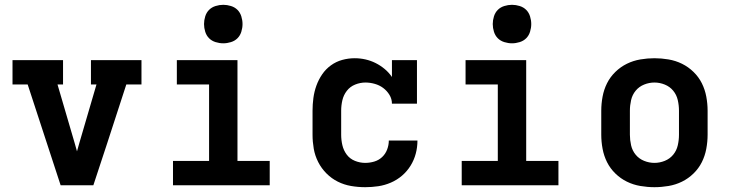

<svg xmlns="http://www.w3.org/2000/svg" viewBox="-20 -770 3040 798"><path d="M232 0 95 -419H32V-520H242V-419H219L291 -173Q293 -165 295.5 -157Q298 -149 300 -141Q302 -149 304.5 -157Q307 -165 309 -173L381 -419H358V-520H568V-419H505L425 -173L368 0Z M699 0V-101H849V-419H715V-520H967V-101H1101V0ZM908 -590Q892 -590 876 -595Q860 -600 849 -611Q838 -622 833 -638Q828 -654 828 -670Q828 -686 833 -702Q838 -718 849 -729Q860 -740 876 -745Q892 -750 908 -750Q924 -750 940 -745Q956 -740 967 -729Q978 -718 983 -702Q988 -686 988 -670Q988 -654 983 -638Q978 -622 967 -611Q956 -600 940 -595Q924 -590 908 -590Z M1498 8Q1468 8 1439 3Q1410 -2 1384 -15Q1358 -28 1337 -49Q1316 -70 1302.5 -96.5Q1289 -123 1284 -152Q1279 -181 1279 -210V-310Q1279 -336 1282.5 -362.5Q1286 -389 1295 -414Q1304 -439 1319 -461Q1334 -483 1355.5 -498.5Q1377 -514 1402.5 -521Q1428 -528 1454 -528Q1477 -528 1499 -523Q1521 -518 1541 -508Q1561 -498 1578.5 -483.5Q1596 -469 1609 -450V-520H1713V-339H1609Q1609 -359 1598.5 -376Q1588 -393 1572.5 -404.5Q1557 -416 1537.5 -421.5Q1518 -427 1499 -427Q1477 -427 1456 -418.5Q1435 -410 1421.5 -392.5Q1408 -375 1403 -353.5Q1398 -332 1398 -310V-210Q1398 -188 1403 -166.5Q1408 -145 1421 -127.5Q1434 -110 1455 -101.5Q1476 -93 1498 -93Q1517 -93 1535.5 -98.5Q1554 -104 1568 -117Q1582 -130 1589 -148.5Q1596 -167 1596 -186H1715Q1715 -158 1708 -131.5Q1701 -105 1686.5 -81.5Q1672 -58 1651 -40Q1630 -22 1604.5 -11Q1579 0 1552 4Q1525 8 1498 8Z M1899 0V-101H2049V-419H1915V-520H2167V-101H2301V0ZM2108 -590Q2092 -590 2076 -595Q2060 -600 2049 -611Q2038 -622 2033 -638Q2028 -654 2028 -670Q2028 -686 2033 -702Q2038 -718 2049 -729Q2060 -740 2076 -745Q2092 -750 2108 -750Q2124 -750 2140 -745Q2156 -740 2167 -729Q2178 -718 2183 -702Q2188 -686 2188 -670Q2188 -654 2183 -638Q2178 -622 2167 -611Q2156 -600 2140 -595Q2124 -590 2108 -590Z M2700 8Q2671 8 2641.5 3Q2612 -2 2585.5 -15Q2559 -28 2537.5 -49Q2516 -70 2503 -96Q2490 -122 2484.5 -151.5Q2479 -181 2479 -210V-310Q2479 -339 2484.5 -368.5Q2490 -398 2503 -424Q2516 -450 2537.5 -471Q2559 -492 2585.5 -505Q2612 -518 2641.5 -523Q2671 -528 2700 -528Q2729 -528 2758.5 -523Q2788 -518 2814.5 -505Q2841 -492 2862.5 -471Q2884 -450 2897 -424Q2910 -398 2915.5 -368.5Q2921 -339 2921 -310V-210Q2921 -181 2915.5 -151.5Q2910 -122 2897 -96Q2884 -70 2862.5 -49Q2841 -28 2814.5 -15Q2788 -2 2758.5 3Q2729 8 2700 8ZM2700 -93Q2722 -93 2743 -101.5Q2764 -110 2778 -127Q2792 -144 2797 -166Q2802 -188 2802 -210V-310Q2802 -332 2797 -354Q2792 -376 2778 -393Q2764 -410 2743 -418.5Q2722 -427 2700 -427Q2678 -427 2657 -418.5Q2636 -410 2622 -393Q2608 -376 2603 -354Q2598 -332 2598 -310V-210Q2598 -188 2603 -166Q2608 -144 2622 -127Q2636 -110 2657 -101.5Q2678 -93 2700 -93Z"/></svg>

Font: Iosevka Plex Etoile
Style: Bold
Weight: 700
Designer: Belleve Invis
Foundry: Belleve Invis
Version: Version 25.1.1; ttfautohint (v1.8.4)